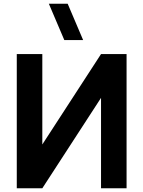

<svg xmlns="http://www.w3.org/2000/svg" viewBox="-20 -1010 769 1030"><path d="M325 -795 242 -990H343L426 -795ZM522 0V-485L207 0H70V-720H207V-235L522 -720H659V0Z"/></svg>

Font: Vela Sans ExtBd
Style: Regular
Weight: 800
Designer: Principal design: Mikhail Sharanda - project Manrope.
Design modification: Ravid Balaliev
Foundry: Mikhail Sharanda
Version: Version 1.001